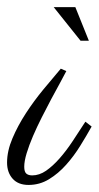

<svg xmlns="http://www.w3.org/2000/svg" viewBox="-59 -525 278 541"><path d="M127.9 -324.7Q121.6 -312 110.1 -291.3Q98.6 -270.5 85.4 -245.8Q72.3 -221.2 58.6 -194.1Q44.9 -167 33.9 -141.4Q22.9 -115.7 16.1 -93.3Q9.3 -70.8 9.3 -55.2Q9.3 -41 15.1 -35.9Q21 -30.8 31.7 -30.8Q51.8 -30.8 70.8 -43.9Q89.8 -57.1 108.6 -78.4Q127.4 -99.6 145.5 -127Q163.6 -154.3 181.6 -182.1L199.2 -168.5Q185.1 -143.1 167.2 -114.3Q149.4 -85.4 127.4 -60.8Q105.5 -36.1 79.1 -20Q52.7 -3.9 21.5 -3.9Q-7.8 -3.9 -23.4 -21.5Q-39.1 -39.1 -39.1 -66.9Q-39.1 -99.6 -23.9 -135.3Q-8.8 -170.9 13.9 -205.8Q36.6 -240.7 63.2 -272.9Q89.8 -305.2 112.3 -331.5ZM168 -410.2 92.3 -504.9H153.3L191.4 -410.2Z"/></svg>

Font: Parisienne
Style: Regular
Weight: 400
Designer: Astigmatic (AOETI)
Foundry: Astigmatic (AOETI)
Version: Version 1.000